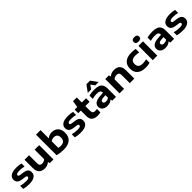

<svg xmlns="http://www.w3.org/2000/svg" viewBox="625 -2993 5187 5187"><g transform="rotate(-45 3219.0 -399.0)"><path d="M262 10.5Q206 10.5 152.2 4Q98.5 -2.5 54 -15V-132.5Q150 -106 260.5 -106Q324.5 -106 349.2 -120Q374 -134 374 -159Q374 -177.5 362.8 -188Q351.5 -198.5 318.5 -203.5L211 -218.5Q117.5 -232 79.5 -272.2Q41.5 -312.5 41.5 -377.5Q41.5 -458 111.5 -506.8Q181.5 -555.5 334.5 -555.5Q380 -555.5 426.2 -550Q472.5 -544.5 507 -534.5V-417Q471 -427.5 425.5 -433.2Q380 -439 336 -439Q282 -439 254 -431.8Q226 -424.5 215.5 -412Q205 -399.5 205 -385Q205 -368.5 216 -357.2Q227 -346 260 -341L367.5 -326Q450.5 -314.5 494.2 -279.2Q538 -244 538 -167Q538 -84.5 467.8 -37Q397.5 10.5 262 10.5Z M860 9Q793.5 9 743 -15.2Q692.5 -39.5 664 -91.8Q635.5 -144 635.5 -228V-547H808.5V-237Q808.5 -180 833.2 -157.8Q858 -135.5 900 -135.5Q933 -135.5 965.8 -148Q998.5 -160.5 1021.5 -184.5V-547H1194.5V0H1053L1042.5 -53H1035.5Q960.5 9 860 9Z M1581 10.5Q1519.5 10.5 1455.5 2.8Q1391.5 -5 1334.5 -22V-808H1507.5V-495H1515.5Q1546.5 -524.5 1589 -540Q1631.5 -555.5 1684.5 -555.5Q1751 -555.5 1806.2 -526.8Q1861.5 -498 1894.8 -438.5Q1928 -379 1928 -287Q1928 -142 1840.5 -65.8Q1753 10.5 1581 10.5ZM1597 -119Q1756.5 -119 1756.5 -274.5Q1756.5 -353.5 1720 -385.8Q1683.5 -418 1624 -418Q1593 -418 1562.5 -409Q1532 -400 1507.5 -380V-129.5Q1525 -125 1547.8 -122Q1570.5 -119 1597 -119Z M2232.5 10.5Q2176.5 10.5 2122.8 4Q2069 -2.5 2024.5 -15V-132.5Q2120.5 -106 2231 -106Q2295 -106 2319.8 -120Q2344.5 -134 2344.5 -159Q2344.5 -177.5 2333.2 -188Q2322 -198.5 2289 -203.5L2181.5 -218.5Q2088 -232 2050 -272.2Q2012 -312.5 2012 -377.5Q2012 -458 2082 -506.8Q2152 -555.5 2305 -555.5Q2350.5 -555.5 2396.8 -550Q2443 -544.5 2477.5 -534.5V-417Q2441.5 -427.5 2396 -433.2Q2350.5 -439 2306.5 -439Q2252.5 -439 2224.5 -431.8Q2196.5 -424.5 2186 -412Q2175.5 -399.5 2175.5 -385Q2175.5 -368.5 2186.5 -357.2Q2197.5 -346 2230.5 -341L2338 -326Q2421 -314.5 2464.8 -279.2Q2508.5 -244 2508.5 -167Q2508.5 -84.5 2438.2 -37Q2368 10.5 2232.5 10.5Z M2875.5 10.5Q2766 10.5 2708.2 -41.5Q2650.5 -93.5 2650.5 -200V-411H2551.5V-547H2650.5L2681.5 -740H2823.5V-547H2986V-411H2823.5V-232.5Q2823.5 -173 2847.8 -150Q2872 -127 2924.5 -127Q2951 -127 2989.5 -134.5V-2.5Q2964.5 3 2934.5 6.8Q2904.5 10.5 2875.5 10.5Z M3255 10Q3155 10 3104 -35Q3053 -80 3053 -149.5Q3053 -225.5 3112.8 -268.8Q3172.5 -312 3305.5 -320.5L3415 -329Q3414 -387 3380.8 -409Q3347.5 -431 3270.5 -431Q3235.5 -431 3189.5 -425Q3143.5 -419 3102 -406.5V-529.5Q3148.5 -543 3201.8 -549.2Q3255 -555.5 3300 -555.5Q3398.5 -555.5 3461.5 -533Q3524.5 -510.5 3554.5 -457.2Q3584.5 -404 3584.5 -311.5V0H3441L3429.5 -51.5H3421Q3391.5 -20.5 3348 -5.2Q3304.5 10 3255 10ZM3224.5 -163.5Q3224.5 -136 3245 -119.5Q3265.5 -103 3308.5 -103Q3336 -103 3364 -111.2Q3392 -119.5 3415 -138V-236.5L3321 -229Q3268 -224.5 3246.2 -208Q3224.5 -191.5 3224.5 -163.5ZM3121.5 -616.5 3261 -808H3397L3536.5 -616.5H3407.5L3329 -727.5L3250.5 -616.5Z M3719 0V-547H3860.5L3871.5 -493.5H3879.5Q3953 -555.5 4064 -555.5Q4128.5 -555.5 4177.8 -531.2Q4227 -507 4255 -454.5Q4283 -402 4283 -317.5V0H4110V-309Q4110 -366 4085.2 -388.5Q4060.5 -411 4015.5 -411Q3982 -411 3948.8 -399Q3915.5 -387 3892 -362.5V0Z M4716 10.5Q4557.5 10.5 4473.5 -62Q4389.5 -134.5 4389.5 -272Q4389.5 -409.5 4476.5 -482.5Q4563.5 -555.5 4729.5 -555.5Q4812 -555.5 4877 -540V-407.5Q4842.5 -414 4811.8 -417.5Q4781 -421 4746.5 -421Q4652.5 -421 4609.2 -384.2Q4566 -347.5 4566 -272.5Q4566 -124.5 4734 -124.5Q4766.5 -124.5 4799 -129.2Q4831.5 -134 4877 -144.5V-12.5Q4844.5 -2 4803.2 4.2Q4762 10.5 4716 10.5Z M4988 0V-547H5161V0ZM5074.5 -626Q4969 -626 4969 -709.5Q4969 -793.5 5074.5 -793.5Q5180 -793.5 5180 -709.5Q5180 -626 5074.5 -626Z M5473.5 10Q5373.5 10 5322.5 -35Q5271.5 -80 5271.5 -149.5Q5271.5 -225.5 5331.2 -268.8Q5391 -312 5524 -320.5L5633.5 -329Q5632.5 -387 5599.2 -409Q5566 -431 5489 -431Q5454 -431 5408 -425Q5362 -419 5320.5 -406.5V-529.5Q5367 -543 5420.2 -549.2Q5473.5 -555.5 5518.5 -555.5Q5617 -555.5 5680 -533Q5743 -510.5 5773 -457.2Q5803 -404 5803 -311.5V0H5659.5L5648 -51.5H5639.5Q5610 -20.5 5566.5 -5.2Q5523 10 5473.5 10ZM5443 -163.5Q5443 -136 5463.5 -119.5Q5484 -103 5527 -103Q5554.5 -103 5582.5 -111.2Q5610.5 -119.5 5633.5 -138V-236.5L5539.5 -229Q5486.5 -224.5 5464.8 -208Q5443 -191.5 5443 -163.5Z M6129.5 10.5Q6073.5 10.5 6019.8 4Q5966 -2.5 5921.5 -15V-132.5Q6017.5 -106 6128 -106Q6192 -106 6216.8 -120Q6241.5 -134 6241.5 -159Q6241.5 -177.5 6230.2 -188Q6219 -198.5 6186 -203.5L6078.5 -218.5Q5985 -232 5947 -272.2Q5909 -312.5 5909 -377.5Q5909 -458 5979 -506.8Q6049 -555.5 6202 -555.5Q6247.5 -555.5 6293.8 -550Q6340 -544.5 6374.5 -534.5V-417Q6338.5 -427.5 6293 -433.2Q6247.5 -439 6203.5 -439Q6149.5 -439 6121.5 -431.8Q6093.5 -424.5 6083 -412Q6072.5 -399.5 6072.5 -385Q6072.5 -368.5 6083.5 -357.2Q6094.5 -346 6127.5 -341L6235 -326Q6318 -314.5 6361.8 -279.2Q6405.5 -244 6405.5 -167Q6405.5 -84.5 6335.2 -37Q6265 10.5 6129.5 10.5Z"/></g></svg>

Font: Encode Sans Expanded Expanded
Style: Bold
Weight: 700
Width: 7
Designer: Multiple Designers
Foundry: Impallari Type
Version: Version 3.000; ttfautohint (v1.8.3) -l 8 -r 50 -G 200 -x 14 